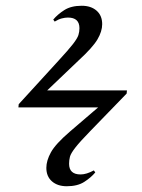

<svg xmlns="http://www.w3.org/2000/svg" viewBox="-20 -588 495 667"><path d="M212 59Q180 59 160.5 42Q141 25 141 -5Q141 -30 157 -59Q173 -88 223 -131L321 -215H44L45 -226L183 -377Q218 -415 233.5 -435Q249 -455 252.5 -466.5Q256 -478 256 -490Q256 -527 216 -527Q206 -527 194.5 -524Q183 -521 170 -513L165 -520Q180 -538 203.5 -553Q227 -568 264 -568Q296 -568 315.5 -551Q335 -534 335 -504Q335 -479 318.5 -451Q302 -423 253 -378L144 -274H421L420 -263L293 -132Q257 -95 241.5 -75Q226 -55 223 -43.5Q220 -32 220 -19Q220 18 260 18Q270 18 281.5 14.5Q293 11 306 4L311 11Q296 29 272.5 44Q249 59 212 59Z"/></svg>

Font: Literata 72pt
Style: Italic
Weight: 400
Italic angle: -2°
Designer: Latin by Veronika Burian and Jose Scaglione. Greek by Irene Vlachou. Cyrillic by Vera Evstafieva
Foundry: TypeTogether
Version: Version 3.002